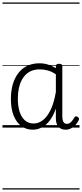

<svg xmlns="http://www.w3.org/2000/svg" viewBox="-20 -1030 662 1550"><path d="M244 17Q192 17 152.5 -12Q113 -41 90.5 -96Q68 -151 68 -230Q68 -281 77.5 -325.5Q87 -370 106 -405.5Q125 -441 152.5 -466.5Q180 -492 217 -505.5Q254 -519 299 -519Q334 -519 365.5 -509.5Q397 -500 431 -480V-496Q431 -506 437.5 -510.5Q444 -515 457 -515Q471 -515 477 -510.5Q483 -506 483 -496V-93Q483 -73 486.5 -59Q490 -45 498.5 -37.5Q507 -30 519 -30Q531 -30 541 -35.5Q551 -41 561 -53Q571 -65 581 -83Q586 -91 592.5 -91Q599 -91 607 -86Q615 -81 617 -74.5Q619 -68 616 -61Q605 -37 588 -19.5Q571 -2 551.5 7.5Q532 17 512 17Q492 17 477.5 11.5Q463 6 452.5 -5.5Q442 -17 436.5 -34Q431 -51 431 -73Q431 -93 431 -113Q431 -133 431 -153Q409 -91 379 -53.5Q349 -16 314.5 0.5Q280 17 244 17ZM124 -233Q124 -176 137.5 -131Q151 -86 179.5 -59.5Q208 -33 252 -33Q290 -33 325 -59Q360 -85 387.5 -140.5Q415 -196 431 -287V-430Q395 -454 363 -462Q331 -470 300 -470Q267 -470 239.5 -460Q212 -450 191 -430.5Q170 -411 155 -382.5Q140 -354 132 -316.5Q124 -279 124 -233ZM0 490H622V500H0ZM0 -20H622V0H0ZM0 -505H622V-500H0ZM0 -1010H622V-1000H0Z"/></svg>

Font: Playwrite PE Guides
Style: Regular
Weight: 400
Designer: Veronika Burian, José Scaglione
Foundry: TypeTogether
Version: Version 1.003